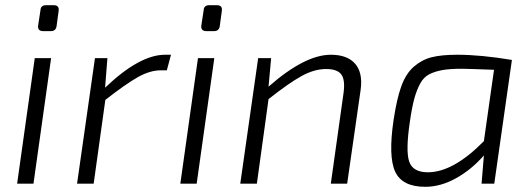

<svg xmlns="http://www.w3.org/2000/svg" viewBox="-20 -708 2049 740"><path d="M158 -688H187Q209 -688 206 -666L198 -607Q195 -588 176 -588H147Q124 -588 127 -610L136 -669Q137 -688 158 -688ZM109 0H46L114 -484H177Z M639 -497 623 -437H600Q558 -437 511 -410.5Q464 -384 386 -323L341 0H277L346 -484H394L385 -370Q518 -497 616 -497Z M787 -688H816Q838 -688 835 -666L827 -607Q824 -588 805 -588H776Q753 -588 756 -610L765 -669Q766 -688 787 -688ZM738 0H675L743 -484H806Z M1025 -484 1015 -374Q1155 -497 1255 -497Q1319 -497 1349 -462Q1379 -427 1370 -362L1318 0H1255L1304 -349Q1311 -400 1295.5 -421Q1280 -442 1237 -442Q1191 -442 1141.5 -414.5Q1092 -387 1015 -326L970 0H906L975 -484Z M1885 0H1836L1845 -109Q1797 -54 1737.5 -21Q1678 12 1619 12Q1530 12 1503 -46.5Q1476 -105 1497 -246Q1509 -326 1526.5 -375Q1544 -424 1575 -451Q1606 -478 1644 -487.5Q1682 -497 1742 -497Q1833 -497 1953 -477ZM1845 -164 1884 -439Q1778 -443 1760 -443Q1714 -443 1685.5 -438Q1657 -433 1635 -422Q1613 -411 1599.5 -386Q1586 -361 1577 -328.5Q1568 -296 1560 -241Q1543 -127 1557 -85.5Q1571 -44 1629 -44Q1727 -44 1845 -164Z"/></svg>

Font: Exo 2.0 Light
Style: Italic
Weight: 300
Italic angle: -8°
Designer: Natanael Gama
Version: Version 1.001;PS 001.001;hotconv 1.0.70;makeotf.lib2.5.58329